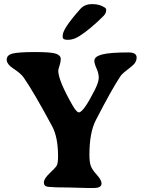

<svg xmlns="http://www.w3.org/2000/svg" viewBox="-20 -915 715 951"><path d="M434.6 -894.5H440.4Q473.6 -894.5 500 -877Q505.9 -873 505.9 -866.7V-863.8Q505.9 -849.1 492.2 -835.4Q427.7 -771 372.6 -735.8Q344.2 -717.8 317.4 -717.8H314.5Q290.5 -717.8 290.5 -731.4V-739.3Q290.5 -772.5 377.4 -870.1Q398.9 -894.5 434.6 -894.5ZM267.6 -140.6Q267.6 -234.9 238.3 -289.6Q147 -459.5 97.2 -531.2Q83 -551.3 48.1 -574Q13.2 -596.7 13.2 -619.6Q13.2 -642.6 43 -649.9Q72.8 -657.2 154.1 -657.2Q235.4 -657.2 258.1 -648.7Q280.8 -640.1 280.8 -623.5Q280.8 -606.9 274.7 -589.1Q268.6 -571.3 268.6 -564.9Q268.6 -517.6 337.4 -396.5Q358.9 -358.4 370.6 -358.4Q393.1 -358.4 448.2 -466.8Q469.2 -508.3 469.2 -529.8Q469.2 -551.3 458.3 -575.7Q447.3 -600.1 447.3 -613.8Q447.3 -635.3 486.1 -645.3Q524.9 -655.3 616.7 -655.3Q656.7 -655.3 656.7 -630.1Q656.7 -605 631.3 -585.9Q586.4 -551.8 577.6 -539.1Q537.1 -479.5 454.6 -319.8Q422.9 -258.3 422.9 -148.4Q422.9 -111.8 429.9 -92.8Q437 -73.7 460 -48.6Q482.9 -23.4 482.9 -6.3Q482.9 16.1 445.3 16.1H411.6L319.3 13.7Q248.5 13.7 217.8 10.3Q197.3 7.8 197.3 -11Q197.3 -29.8 225.3 -56.2Q253.4 -82.5 260.5 -94Q267.6 -105.5 267.6 -140.6Z"/></svg>

Font: Averia Serif Libre RX
Style: Bold
Weight: 700
Version: Version 1.002